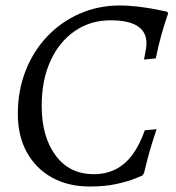

<svg xmlns="http://www.w3.org/2000/svg" viewBox="-20 -668 641 700"><path d="M307 12Q229 12 170 -20.5Q111 -53 78 -112.5Q45 -172 45 -253Q45 -337 73 -409Q101 -481 151.5 -534.5Q202 -588 270 -618Q338 -648 417 -648Q447 -648 477.5 -644.5Q508 -641 533.5 -636.5Q559 -632 574.5 -628.5Q590 -625 590 -625L593 -619Q593 -619 585.5 -597Q578 -575 567.5 -537.5Q557 -500 548 -455L505 -451Q505 -451 507 -461.5Q509 -472 511.5 -486Q514 -500 514 -510Q514 -594 383 -594Q310 -594 253 -555Q196 -516 164 -446Q132 -376 132 -282Q132 -170 182.5 -101.5Q233 -33 322 -33Q366 -33 401 -50.5Q436 -68 462.5 -103.5Q489 -139 508 -193L551 -197Q551 -197 546 -182Q541 -167 533.5 -143Q526 -119 518.5 -91Q511 -63 505 -37L499 -28Q499 -28 475 -18Q451 -8 408 2Q365 12 307 12Z"/></svg>

Font: Alegreya
Style: Italic
Weight: 400
Italic angle: -7°
Designer: Juan Pablo del Peral
Foundry: Huerta Tipografica
Version: Version 2.009